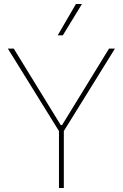

<svg xmlns="http://www.w3.org/2000/svg" viewBox="-20 -948 619 968"><path d="M300.8 -317.4V-305.2H278.8V-317.4ZM301.8 -304.2V0H277.3V-304.2ZM19.5 -703.1H49.3L300.3 -294.4L282.2 -279.3ZM278.8 -294.4 529.8 -703.1H559.6L296.9 -279.3ZM393.1 -927.7H362.8L271 -770H296.9Z"/></svg>

Font: Wand UI Pro
Style: Regular
Weight: 400
Designer: Andreas Faust
Version: Version 1.003;FEAKit 1.0